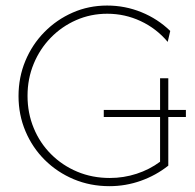

<svg xmlns="http://www.w3.org/2000/svg" viewBox="-20 -653 693 682"><path d="M368.8 8.3Q300.7 8.3 242 -16.3Q183.3 -41 139.2 -84.7Q95.1 -128.5 70.5 -186.8Q45.8 -245.1 45.8 -311.8Q45.8 -378.5 70.1 -436.8Q94.4 -495.1 137.8 -539.2Q181.2 -583.3 238.2 -608.3Q295.1 -633.3 360.4 -633.3Q424.3 -633.3 482.3 -609.7Q540.3 -586.1 584.7 -543.1L575.7 -504.2Q535.4 -552.1 479.5 -578.1Q423.6 -604.2 361.1 -604.2Q302.1 -604.2 250.7 -581.6Q199.3 -559 160.4 -519.1Q121.5 -479.2 99.7 -426.4Q77.8 -373.6 77.8 -312.5Q77.8 -251.4 99.7 -198.3Q121.5 -145.1 161.5 -105.2Q201.4 -65.3 254.5 -43.1Q307.6 -20.8 370.1 -20.8Q419.4 -20.8 465.3 -35.8Q511.1 -50.7 548.6 -78.5V-237.5H348.6V-262.5H548.6V-375H577.8V-262.5H640.3V-237.5H577.8V-64.6Q534 -29.9 480.2 -10.8Q426.4 8.3 368.8 8.3Z"/></svg>

Font: Afacad Flux Thin
Style: Regular
Weight: 250
Designer: Kristian Moeller
Foundry: Dicotype
Version: Version 1.100